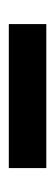

<svg xmlns="http://www.w3.org/2000/svg" viewBox="137 -860 126 440"><g transform="rotate(90 200.0 -640.0)"><path d="M35.2 -597.2V-683.1H365.2V-597.2Z"/></g></svg>

Font: Overpass
Style: Regular
Weight: 400
Designer: Delve Withrington
Foundry: Delve Fonts
Version: Version 1.001